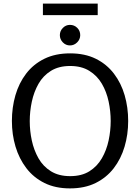

<svg xmlns="http://www.w3.org/2000/svg" viewBox="-20 -1034 777 1065"><path d="M368 11Q287 11 226.5 -19Q166 -49 126 -101.5Q86 -154 66 -221Q46 -288 46 -363Q46 -438 65.5 -505.5Q85 -573 125 -625.5Q165 -678 226 -708Q287 -738 369 -738Q451 -738 511.5 -708Q572 -678 612 -625.5Q652 -573 671.5 -505.5Q691 -438 691 -363Q691 -288 671 -220.5Q651 -153 611 -101Q571 -49 510.5 -19Q450 11 368 11ZM369 -57Q433 -57 476 -84Q519 -111 545 -156Q571 -201 582.5 -255Q594 -309 594 -363Q594 -417 582.5 -471Q571 -525 545 -569.5Q519 -614 475.5 -641Q432 -668 369 -668Q306 -668 262.5 -641Q219 -614 193.5 -569Q168 -524 156.5 -470Q145 -416 145 -362Q145 -308 156.5 -254.5Q168 -201 193.5 -156Q219 -111 262.5 -84Q306 -57 369 -57ZM218 -1014H522V-950H218ZM425 -839Q425 -816 408 -799Q391 -782 368 -782Q345 -782 328.5 -799Q312 -816 312 -839Q312 -862 328.5 -879Q345 -896 368 -896Q392 -896 408.5 -879.5Q425 -863 425 -839Z"/></svg>

Font: Rosario Light
Style: Regular
Weight: 400
Version: Version 1.101; ttfautohint (v1.8.1.43-b0c9)